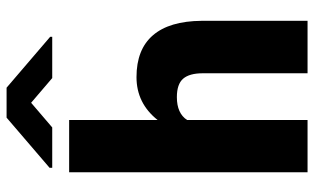

<svg xmlns="http://www.w3.org/2000/svg" viewBox="-212 -776 987 604"><g transform="rotate(-90 282.0 -473.5)"><path d="M207 -471.7Q259.8 -538.1 341.8 -538.1Q429.2 -538.1 473.6 -486.3Q518.1 -434.6 519 -333.5V0H354V-329.6Q354 -371.6 336.9 -391.4Q319.8 -411.1 278.8 -411.1Q228 -411.1 207 -378.9V0H42.5V-750H207ZM468.8 -809.6V-803.2H338.9L261.2 -869.6L183.6 -803.2H56.6V-811.5L214.4 -946.8H308.6Z"/></g></svg>

Font: Sadagaat-English
Style: Regular
Weight: 900
Designer: Ahmed alsheikh
Foundry: Ahmed alsheikh Design
Version: Version 2.137;January 17, 2018;FontCreator 11.0.0.2408 64-bi